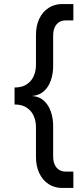

<svg xmlns="http://www.w3.org/2000/svg" viewBox="-20 -730 417 950"><path d="M52 -213V-297Q90 -297 113.5 -313.5Q137 -330 147.5 -355Q158 -380 158 -409V-557Q158 -603 174.5 -637.5Q191 -672 220.5 -691Q250 -710 287 -710H343V-629H304Q276 -629 259.5 -609Q243 -589 243 -555V-403Q243 -365 231.5 -332Q220 -299 197 -278.5Q174 -258 138 -255ZM287 200Q250 200 220.5 181Q191 162 174.5 127Q158 92 158 47V-101Q158 -130 147.5 -155Q137 -180 113.5 -196.5Q90 -213 52 -213V-297L138 -255Q174 -253 197 -232Q220 -211 231.5 -178Q243 -145 243 -107V45Q243 79 259.5 99Q276 119 304 119H343V200Z"/></svg>

Font: Fustat Medium
Style: Regular
Weight: 500
Designer: Mohamed Gaber, Khaled Hosny, Laura Garcia Mut
Foundry: Kief Type Foundry, Alif Type Foundry, Hard Type Foundry
Version: Version 1.007